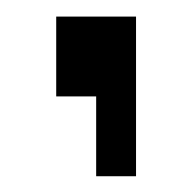

<svg xmlns="http://www.w3.org/2000/svg" viewBox="-20 -118 235 235"><path d="M48.8 0V-97.7H146.5V97.7H97.7V0Z"/></svg>

Font: BabelStone Runic Beorhtnoth
Style: Regular
Weight: 400
Designer: Andrew West
Foundry: BabelStone
Version: Version 7.004;November 9, 2023